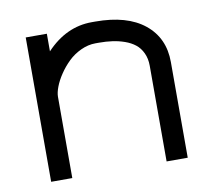

<svg xmlns="http://www.w3.org/2000/svg" viewBox="-63 -583 726 655"><g transform="rotate(-10 300.0 -256.0)"><path d="M463.4 -331.5Q463.4 -356.4 454.3 -375.7Q445.3 -395 430.4 -406.7Q415.5 -418.5 394.8 -425.8Q374 -433.1 352.5 -436Q331.1 -439 306.6 -439H294.4Q268.6 -439 243.4 -427.2Q218.3 -415.5 199.5 -397.2Q180.7 -378.9 166.3 -357.4Q151.9 -335.9 144.3 -315.9Q136.7 -295.9 136.7 -281.7V0H63.5V-500H136.7V-439Q205.6 -512.2 294.4 -512.2H306.6Q416.5 -512.2 476.6 -463.6Q536.6 -415 536.6 -331.5V0H463.4Z"/></g></svg>

Font: Anka/Coder
Style: Regular
Weight: 400
Monospace: yes
Version: Version 001.100